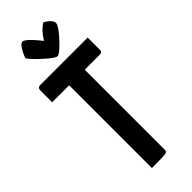

<svg xmlns="http://www.w3.org/2000/svg" viewBox="-298 -948 976 976"><g transform="rotate(-45 190.0 -460.0)"><path d="M132 0V-690Q132 -690 134.5 -690Q137 -690 152 -690H224Q239 -690 241.5 -690Q244 -690 244 -690V-20Q244 -10 239 -6Q234 -2 210.5 -1Q187 0 132 0ZM10 -595V-680Q10 -700 30 -700H370V-615Q370 -603 365.5 -599Q361 -595 350 -595ZM196 -741Q189 -741 176.5 -749Q164 -757 149 -770Q134 -783 118.5 -797.5Q103 -812 91 -825.5Q79 -839 72 -849Q80 -874 94.5 -897Q109 -920 121 -920Q128 -920 138 -912.5Q148 -905 159 -894Q170 -883 179.5 -871.5Q189 -860 195 -852.5Q201 -845 201 -845Q218 -872 232.5 -887Q247 -902 256 -908Q265 -914 265 -914Q285 -904 297 -891Q309 -878 309 -866Q309 -858 299.5 -843Q290 -828 275 -810.5Q260 -793 244 -777Q228 -761 215 -751Q202 -741 196 -741Z"/></g></svg>

Font: Yanone Kaffeesatz
Style: Bold
Weight: 700
Designer: Yanone (Cyrillic: Daniel Pouzeot, Huerta Tipografica, and Cyreal)
Foundry: Yanone
Version: Version 2.003